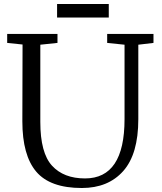

<svg xmlns="http://www.w3.org/2000/svg" viewBox="-20 -928 810 962"><path d="M16 0ZM749 -713 673 -704V-331Q673 -156 597.5 -71Q522 14 390 14Q231 14 161.5 -68Q92 -150 92 -320L93 -705L16 -713V-758H268V-713L182 -704V-317Q182 -162 240.5 -98Q299 -34 406 -34Q604 -34 604 -331V-704L517 -713V-758H749ZM525 -908V-840H266V-908Z"/></svg>

Font: Grenzecho Serif
Style: Serif-Regular
Weight: 400
Designer: Dan Reynolds
Foundry: Dan Reynolds
Version: Version 1.001; ttfautohint (v1.1) -l 5 -r 5 -G 72 -x 0 -D la